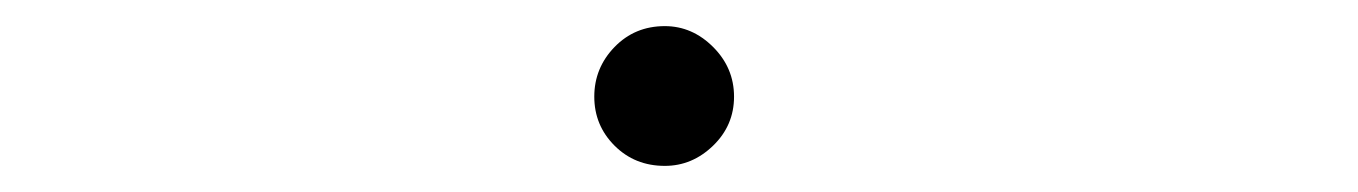

<svg xmlns="http://www.w3.org/2000/svg" viewBox="-20 -116 1040 147"><path d="M489 11Q466 11 450.5 -4.5Q435 -20 435 -42Q435 -64 450.5 -80Q466 -96 489 -96Q510 -96 526 -80Q542 -64 542 -42Q542 -20 526 -4.5Q510 11 489 11Z"/></svg>

Font: Inconsolata UltraExpanded Light
Style: Regular
Weight: 300
Width: 9
Monospace: yes
Designer: Raph Levien, Cyreal, Brenton Simpson
Foundry: Raph Levien, Cyreal, Google
Version: Version 3.001; ttfautohint (v1.8.2.53-6de2)